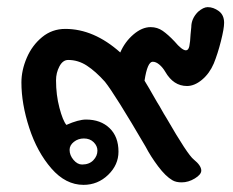

<svg xmlns="http://www.w3.org/2000/svg" viewBox="-20 -514 653 538"><path d="M608 -450Q608 -434 599 -398.5Q590 -363 579 -336Q567 -308 546 -290.5Q525 -273 504 -273Q466 -273 443 -313Q436 -325 426.5 -333Q417 -341 408 -341Q393 -341 385 -288Q392 -277 420 -228Q427 -217 433 -206Q439 -195 446 -184Q506 -80 523 -67Q544 -50 544 -36Q544 -25 526 -14Q508 -3 489 -3Q473 -3 463 -9Q444 -20 423 -48Q402 -76 388 -103Q302 -250 274 -285Q248 -314 223.5 -330Q199 -346 171 -346Q156 -346 146.5 -328Q137 -310 137 -289Q137 -248 146.5 -212Q156 -176 166 -164Q200 -179 221 -179Q262 -179 287 -155Q312 -131 312 -89Q312 -52 283 -24Q254 4 214 4Q164 4 124 -42Q84 -88 62 -155.5Q40 -223 40 -283Q40 -317 55 -352Q70 -387 98 -410Q126 -433 163 -433Q243 -433 317 -367Q330 -397 354 -417.5Q378 -438 402 -438Q421 -438 436 -427.5Q451 -417 469 -398Q490 -373 501 -373Q508 -373 510.5 -384.5Q513 -396 514 -418L516 -438Q516 -462 535 -481Q550 -494 562 -494Q578 -494 593 -483Q608 -472 608 -450ZM175 -94Q175 -79 186 -66Q197 -53 210 -53Q230 -53 241.5 -65Q253 -77 253 -92Q253 -105 242.5 -115.5Q232 -126 215 -126Q199 -126 187 -116.5Q175 -107 175 -94Z"/></svg>

Font: Itim
Style: Regular
Weight: 400
Designer: Suppakit Chalermlarp
Version: Version 1.002g